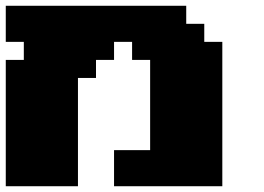

<svg xmlns="http://www.w3.org/2000/svg" viewBox="-20 -645 915 665"><path d="M375 0H750V-500H687.5V-562.5H625V-625H0V-500H62.5V-437.5H0V0H250V-375H312.5V-437.5H375V-500H437.5V-437.5H500V-125H375Z"/></svg>

Font: Faithful 32x
Style: Bold
Weight: 400
Foundry: Faithful Resource Pack
Version: Version 1.0; January 27, 2023